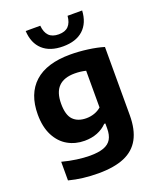

<svg xmlns="http://www.w3.org/2000/svg" viewBox="-181 -905 1025 1243"><g transform="rotate(-20 331.0 -283.5)"><path d="M76.5 205.5V77Q127 90.5 176 97.2Q225 104 266 104Q325 104 361 90.8Q397 77.5 413.5 49.5Q430 21.5 430 -24V-58.5H422Q394 -29.5 354.8 -14Q315.5 1.5 267 1.5Q203.5 1.5 151.8 -27.8Q100 -57 69.2 -116.5Q38.5 -176 38.5 -262Q38.5 -404 122 -479.8Q205.5 -555.5 368 -555.5Q426.5 -555.5 488 -547.2Q549.5 -539 597 -524.5V-55Q597 44.5 562.5 107.5Q528 170.5 458 200.2Q388 230 278.5 230Q170.5 230 76.5 205.5ZM430 -168.5V-421.5Q393 -430.5 353.5 -430.5Q279.5 -430.5 242 -392.5Q204.5 -354.5 204.5 -275.5Q204.5 -198 236.5 -165Q268.5 -132 327 -132Q355.5 -132 382.5 -141.2Q409.5 -150.5 430 -168.5ZM150 -797H250.5Q254.5 -750.5 277.5 -727Q300.5 -703.5 345 -703.5Q389 -703.5 411.8 -727Q434.5 -750.5 438.5 -797H539Q534.5 -712.5 484.5 -666.5Q434.5 -620.5 345 -620.5Q255 -620.5 204.8 -666.5Q154.5 -712.5 150 -797Z"/></g></svg>

Font: Encode Sans Semi Expanded
Style: Bold
Weight: 700
Width: 6
Designer: Multiple Designers
Foundry: Impallari Type
Version: Version 2.000